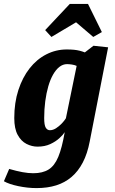

<svg xmlns="http://www.w3.org/2000/svg" viewBox="-41 -772 588 982"><path d="M146 190Q100 190 52.5 180Q5 170 -21 155L6 92Q44 103 74 108.5Q104 114 129 114Q177 114 207.5 95Q238 76 257 30.5Q276 -15 290 -96Q282 -83 263 -65.5Q244 -48 216 -35Q188 -22 151 -22Q122 -22 94.5 -36Q67 -50 49.5 -82Q32 -114 32 -168Q32 -247 53 -311.5Q74 -376 110.5 -422.5Q147 -469 196 -494Q245 -519 300 -519Q321 -519 337 -517.5Q353 -516 366.5 -512.5Q380 -509 393 -504L437 -538L512 -530L418 -49Q406 14 382.5 59Q359 104 325 133Q291 162 246.5 176Q202 190 146 190ZM214 -106Q230 -106 245.5 -116Q261 -126 274.5 -140Q288 -154 296 -167L351 -435Q340 -440 326 -442Q312 -444 302 -444Q281 -444 263 -430Q245 -416 230.5 -390.5Q216 -365 206 -330.5Q196 -296 190.5 -254.5Q185 -213 185 -168Q185 -132 193 -119Q201 -106 214 -106ZM222 -583 190 -618 316 -752H409L480 -608L436 -583L348 -658Z"/></svg>

Font: Manuale ExtraBold
Style: Italic
Weight: 800
Italic angle: -11°
Designer: Eduardo Tunni / Pablo Cosgaya
Foundry: Eduardo Tunni / Pablo Cosgaya
Version: Version 1.002